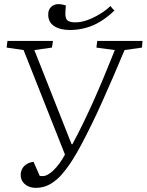

<svg xmlns="http://www.w3.org/2000/svg" viewBox="-20 -899 709 928"><path d="M326 -202H330Q380 -295 428.5 -403Q477 -511 535 -657L446 -669L450 -701H669L666 -669L582 -657Q556 -594 529 -532Q502 -470 475.5 -410.5Q449 -351 422.5 -297Q396 -243 372 -198Q353 -162 330 -125.5Q307 -89 280.5 -58Q254 -27 222.5 -9Q191 9 154 9Q132 9 115.5 1Q99 -7 89.5 -21Q80 -35 80 -53Q80 -68 86.5 -81.5Q93 -95 107 -104.5Q121 -114 142 -117L172 -49Q175 -48 179.5 -48Q184 -48 188 -48Q209 -48 238.5 -76Q268 -104 294 -152L94 -657L12 -669L16 -701H236L231 -669L146 -657ZM319 -754Q270 -754 241.5 -773Q213 -792 213 -829Q213 -852 227 -865.5Q241 -879 262 -879Q271 -879 279.5 -877.5Q288 -876 298 -873L296 -837Q295 -809 306.5 -800Q318 -791 345 -791Q372 -791 402.5 -802Q433 -813 462.5 -831Q492 -849 514 -870Q514 -870 516 -867Q518 -864 522.5 -859Q527 -854 533 -848Q501 -817 466 -795.5Q431 -774 393.5 -764Q356 -754 319 -754Z"/></svg>

Font: Literata ExtraLight
Style: Italic
Weight: 250
Italic angle: -2°
Designer: Latin by Veronika Burian and Jose Scaglione. Greek by Irene Vlachou. Cyrillic by Vera Evstafieva
Foundry: TypeTogether
Version: Version 3.002